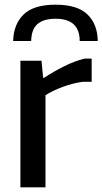

<svg xmlns="http://www.w3.org/2000/svg" viewBox="-20 -799 437 819"><path d="M36 -624Q38 -696 81 -737.5Q124 -779 217 -779Q310 -779 353 -737.5Q396 -696 397 -624H320Q320 -719 217 -719Q166 -719 140 -696.5Q114 -674 113 -624ZM67 -540H157L164 -467H168Q207 -493 253 -516Q299 -539 341 -549H371V-450H332Q290 -444 248 -428.5Q206 -413 174 -393V0H67Z"/></svg>

Font: Encode Sans Narrow
Style: Medium
Weight: 500
Designer: Pablo Impallari, Andres Torresi
Foundry: Pablo Impallari, Andres Torresi
Version: Version 1.000; ttfautohint (v1.00) -l 8 -r 50 -G 200 -x 14 -